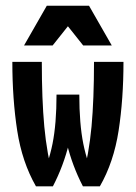

<svg xmlns="http://www.w3.org/2000/svg" viewBox="-20 -655 478 675"><path d="M310.5 -437.5H414.1Q414.1 -306.6 397 -195.8Q379.9 -85 331.1 0H278.3L268.6 -21.5Q293 -115.2 301.8 -210.4Q310.5 -305.7 310.5 -437.5ZM23.4 -437.5H127Q127 -305.7 135.7 -210.4Q144.5 -115.2 168.9 -21.5L159.2 0H106.4Q57.6 -85 40.5 -195.8Q23.4 -306.6 23.4 -437.5ZM178.7 -322.3H242.2Q242.2 -231.4 222.7 -151.4Q203.1 -71.3 166 0H115.2Q150.4 -79.1 164.6 -149.4Q178.7 -219.7 178.7 -322.3ZM195.3 -322.3H258.8Q258.8 -219.7 272.9 -149.4Q287.1 -79.1 322.3 0H271.5Q234.4 -71.3 214.8 -151.4Q195.3 -231.4 195.3 -322.3ZM144.5 -634.8H293L373 -495.1H272.5L185.5 -604.5H252L165 -495.1H64.5Z"/></svg>

Font: Sudo Var
Style: Regular
Weight: 400
Monospace: yes
Designer: Jens Kutilek
Foundry: Jens Kutilek
Version: Version 0.065;FEAKit 1.0